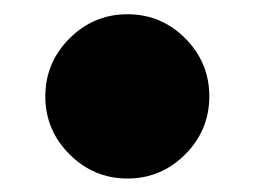

<svg xmlns="http://www.w3.org/2000/svg" viewBox="-20 -223 365 275"><path d="M79.6 -2Q44.9 -36.6 44.9 -85Q44.9 -133.3 79.6 -168Q114.3 -202.6 162.6 -202.6Q210.9 -202.6 245.4 -168Q279.8 -133.3 279.8 -85Q279.8 -36.6 245.4 -2Q210.9 32.7 162.6 32.7Q114.3 32.7 79.6 -2Z"/></svg>

Font: Cooper* ExtraBold
Style: Regular
Weight: 800
Designer: Owen Earl
Foundry: indestructible type*
Version: Version 0.001